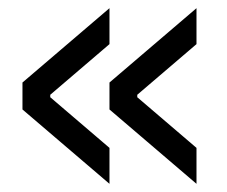

<svg xmlns="http://www.w3.org/2000/svg" viewBox="-20 -504 556 470"><path d="M35 -236V-302L248 -484V-396L103 -272V-266L248 -142V-54ZM248 -236V-302L461 -484V-396L316 -272V-266L461 -142V-54Z"/></svg>

Font: Chakra Petch
Style: Regular
Weight: 400
Designer: Katatrad Aksorn Co.,Ltd.
Foundry: Cadson Demak Co.,Ltd.
Version: Version 1.000; ttfautohint (v1.6)